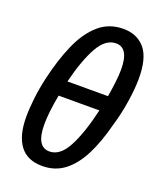

<svg xmlns="http://www.w3.org/2000/svg" viewBox="-143 -855 786 952"><g transform="rotate(20 249.5 -378.5)"><path d="M38 -192Q38 -238 44.5 -293Q51 -348 64 -404Q88 -509 124 -591Q160 -673 213.5 -720Q267 -767 343 -767Q415 -767 456.5 -718.5Q498 -670 498 -561Q498 -508 487 -437Q476 -366 456 -300Q432 -206 397 -136.5Q362 -67 312.5 -28.5Q263 10 195 10Q116 10 77 -42Q38 -94 38 -192ZM170 -427H384Q391 -469 395.5 -506Q400 -543 400 -574Q400 -687 333 -687Q278 -687 239 -617.5Q200 -548 170 -427ZM135 -188Q135 -70 204 -70Q260 -70 299 -143.5Q338 -217 368 -346H153Q144 -298 139.5 -259Q135 -220 135 -188Z"/></g></svg>

Font: Noto Sans SemiCondensed Medium
Style: Italic
Weight: 500
Width: 4
Italic angle: -12°
Designer: Monotype Design Team
Foundry: Monotype Imaging Inc.
Version: Version 2.013; ttfautohint (v1.8.4.7-5d5b)